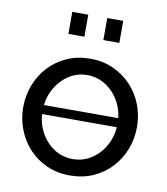

<svg xmlns="http://www.w3.org/2000/svg" viewBox="-83 -796 762 876"><g transform="rotate(10 298.5 -358.5)"><path d="M90 -244V-286H528V-244ZM36 -260Q36 -315 55 -364Q74 -413 109 -450.5Q144 -488 192.5 -509.5Q241 -531 300 -531Q358 -531 406 -509.5Q454 -488 489.5 -450.5Q525 -413 544 -364Q563 -315 563 -260Q563 -206 544 -157Q525 -108 490 -70.5Q455 -33 406.5 -11.5Q358 10 299 10Q240 10 192 -11.5Q144 -33 109 -70.5Q74 -108 55 -157Q36 -206 36 -260ZM299 -66Q347 -66 386.5 -92Q426 -118 449.5 -162.5Q473 -207 473 -261Q473 -315 449.5 -359Q426 -403 386.5 -429Q347 -455 299 -455Q251 -455 212 -428.5Q173 -402 149.5 -358Q126 -314 126 -259Q126 -205 149.5 -161Q173 -117 212 -91.5Q251 -66 299 -66ZM181 -625V-727H255V-625ZM343 -727H417V-625H343Z"/></g></svg>

Font: YasnoRaleway Medium
Style: Regular
Weight: 500
Designer: Matt McInerney, Pablo Impallari, Rodrigo Fuenzalida
Foundry: Matt McInerney, Pablo Impallari, Rodrigo Fuenzalida
Version: Version 4.026